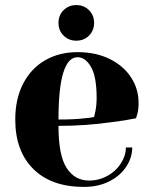

<svg xmlns="http://www.w3.org/2000/svg" viewBox="-20 -720 600 755"><path d="M40 -250Q40 -331 71 -391Q102 -451 157.5 -483Q213 -515 285 -515Q357 -515 411.5 -488Q466 -461 495.5 -415.5Q525 -370 525 -315Q525 -290 520 -272L515 -255Q472 -246 422 -240Q317 -225 210 -225Q210 -109 242 -59.5Q274 -10 330 -10Q369 -10 402.5 -28.5Q436 -47 455.5 -77.5Q475 -108 475 -140H500Q500 -100 476 -64Q452 -28 409 -6.5Q366 15 310 15Q182 15 111 -55.5Q40 -126 40 -250ZM314 -255Q331 -256 350 -260Q351 -265 355 -282Q360 -307 360 -335Q360 -418 338 -456.5Q316 -495 285 -495Q210 -495 210 -250Q274 -250 314 -255ZM210 -630Q210 -660 230 -680Q250 -700 280 -700Q310 -700 330 -680Q350 -660 350 -630Q350 -600 330 -580Q310 -560 280 -560Q250 -560 230 -580Q210 -600 210 -630Z"/></svg>

Font: Yeseva One
Style: Regular
Weight: 400
Designer: Jovanny Lemonad
Foundry: Jovanny Lemonad
Version: Version 2.000